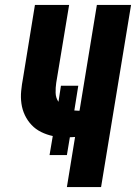

<svg xmlns="http://www.w3.org/2000/svg" viewBox="-20 -755 549 775"><path d="M250 0 283 -202Q278 -202 272.5 -201.5Q267 -201 262 -201L250 -129H180L193 -206Q169 -211 146.5 -222Q124 -233 107.5 -250.5Q91 -268 80.5 -290Q70 -312 66.5 -337Q63 -362 65.5 -388Q68 -414 73 -440L121 -735H259L207 -421Q204 -401 204.5 -380.5Q205 -360 216 -344L226 -409H296L280 -309Q284 -309 288.5 -308.5Q293 -308 297 -308H301L371 -735H509L388 0Z"/></svg>

Font: Iosevka SS18 Heavy
Style: Italic
Weight: 900
Italic angle: -9°
Monospace: yes
Designer: Belleve Invis
Foundry: Belleve Invis
Version: Version 25.1.1; ttfautohint (v1.8.4)